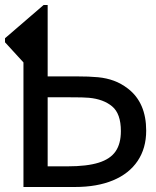

<svg xmlns="http://www.w3.org/2000/svg" viewBox="-20 -747 623 767"><path d="M279.3 0H73.7V-497.6L0 -578.1V-594.2L154.3 -727.1H170.4V-441.9H282.2Q336.9 -441.9 371.6 -438.5Q406.2 -435.1 435.3 -424.3Q464.4 -413.6 491.7 -392.6Q564 -336.4 564 -225.1Q564 -154.8 529.8 -104Q495.6 -53.2 431.6 -26.6Q367.7 0 279.3 0ZM335 -356.4Q318.8 -358.4 252 -358.4H170.4V-82.5H249.5Q327.6 -82.5 374.3 -97.2Q420.9 -111.8 441.9 -142.6Q462.9 -173.3 462.9 -223.1Q462.9 -293 428 -322Q393.1 -351.1 335 -356.4Z"/></svg>

Font: SG Kara Bold
Style: Regular
Weight: 400
Designer: Damoon Khanjanzadeh
Version: Version 1.000